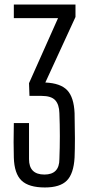

<svg xmlns="http://www.w3.org/2000/svg" viewBox="-20 -820 409 847"><path d="M178 7Q107 7 75 -23.5Q43 -54 41 -125Q40 -160 40 -193.5Q40 -227 41 -277H108V-118Q108 -50 176 -50Q242 -50 242 -118Q246 -220 242 -321Q241 -359 223.5 -378Q206 -397 163 -397H110L108 -453L236 -740H41V-800H313V-745L180 -456Q247 -453 276.5 -422Q306 -391 309 -321Q312 -196 309 -125Q305 -54 275 -23.5Q245 7 178 7Z"/></svg>

Font: Big Shoulders Display
Style: Regular
Weight: 400
Designer: Patric King
Foundry: XO Type Co
Version: Version 1.000; ttfautohint (v1.8.2)